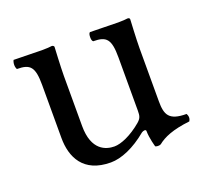

<svg xmlns="http://www.w3.org/2000/svg" viewBox="-85 -546 713 653"><g transform="rotate(-20 271.5 -219.5)"><path d="M214 0C252 0 300 -20 348 -60C354 -64 364 -66 364 -59C364 -33 374 0 374 0C378 2 381 2 384 2C387 2 390 2 394 0C416 -18 450 -33 512 -40C514 -43 516 -48 516 -53C516 -58 514 -64 512 -67C448 -67 438 -91 438 -140V-332C438 -362 442 -435 442 -435C442 -438 440 -441 434 -441C430 -440 414 -439 400 -439C368 -439 332 -441 298 -441C294 -438 293 -431 293 -424C293 -417 294 -411 298 -408C346 -408 360 -393 360 -327V-134C360 -115 358 -107 344 -95C306 -63 268 -47 244 -47C214 -47 164 -61 164 -150V-332C164 -362 168 -435 168 -435C168 -438 164 -441 160 -441C154 -440 140 -439 124 -439C92 -439 56 -441 22 -441C20 -438 18 -431 18 -424C18 -417 20 -411 22 -408C70 -408 84 -393 84 -328V-136C84 -67 114 0 214 0Z"/></g></svg>

Font: Ponomar Unicode
Style: Regular
Weight: 400
Version: 1.3